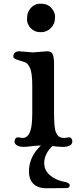

<svg xmlns="http://www.w3.org/2000/svg" viewBox="-20 -773 434 1020"><path d="M140.6 -626Q123.5 -646.5 123.5 -669.9Q123.5 -693.4 129.2 -707.3Q134.8 -721.2 144.5 -731.4Q165.5 -753.4 191.4 -753.4Q217.3 -753.4 231.2 -746.8Q245.1 -740.2 253.9 -729.5Q272.5 -707.5 272.5 -685.1Q272.5 -662.6 267.1 -649.4Q261.7 -636.2 252 -625.7Q242.2 -615.2 228.3 -608.6Q214.4 -602.1 196 -602.1Q177.7 -602.1 163.8 -608.6Q149.9 -615.2 140.6 -626ZM133.8 137.7Q133.8 60.1 197.3 0Q174.8 0.5 154.3 2.9L125 6.3Q116.2 7.3 103.5 7.3Q90.8 7.3 81.3 4.2Q71.8 1 66.4 -3.4Q57.1 -11.2 57.1 -20.8Q57.1 -30.3 62.3 -36.9Q67.4 -43.5 75.7 -43.5L99.6 -40Q140.1 -40 148.4 -112.3Q151.4 -137.7 151.4 -174.3V-317.9Q151.4 -387.2 138.7 -413.1Q134.8 -421.4 128.7 -429.9Q122.6 -438.5 109.4 -443.4Q96.2 -448.2 83 -451.9Q69.8 -455.6 60.3 -460.4Q50.8 -465.3 50.8 -471.9Q50.8 -478.5 52.2 -482.9Q53.7 -487.3 57.1 -491.2Q65.4 -500.5 82.5 -500.5Q82.5 -500.5 154.3 -494.6L228 -500.5Q248 -500.5 254.9 -492.7Q267.1 -478 267.1 -438V-174.3Q267.1 -92.3 276.9 -71Q286.6 -49.8 296.9 -44.9Q307.1 -40 321.8 -40L345.7 -43.5Q354.5 -43.5 359.4 -36.9Q364.3 -30.3 364.3 -22.5Q364.3 7.3 313 7.3Q299.3 7.3 286.1 5.9L258.3 2.9Q214.8 45.4 214.8 93.8Q214.8 147.9 276.9 178.2Q298.8 189 331.1 194.8Q350.6 200.2 350.6 212.4Q350.6 217.8 346.2 221.9Q341.8 226.1 334.5 226.1L226.6 227.1Q161.6 227.1 141.1 179.2Q133.8 162.1 133.8 137.7Z"/></svg>

Font: Stoke
Style: Regular
Weight: 400
Designer: Nicole Fally
Foundry: Nicole Fally
Version: Version 1.002